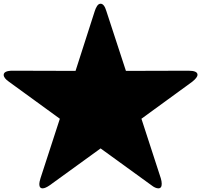

<svg xmlns="http://www.w3.org/2000/svg" viewBox="-20 -820 1090 1040"><path d="M1049.8 -415Q1049.8 -399.9 1021 -377L746.1 -176.8L851.1 146Q856 162.1 856 175.8Q856 200.2 837.9 200.2Q821.3 200.2 799.8 183.1L524.9 -16.1L250 183.1Q225.6 200.2 210.9 200.2Q192.9 200.2 192.9 176.8Q192.9 167 199.2 146L304.2 -176.8L28.8 -377Q0 -397 0 -414.1Q0 -437 48.8 -437L389.2 -436L493.2 -759.8Q497.6 -774.4 505.6 -787.1Q513.7 -799.8 524.9 -799.8Q544.4 -799.8 556.2 -759.8L662.1 -436L1001 -437Q1049.8 -437 1049.8 -415Z"/></svg>

Font: Web Symbols
Style: Regular
Weight: 400
Designer: Igor Kiselev
Foundry: Just Be Nice studio
Version: Version 1.000;PS 001.001;hotconv 1.0.56